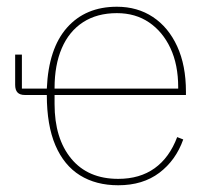

<svg xmlns="http://www.w3.org/2000/svg" viewBox="-20 -538 632 570"><path d="M331 12Q265 12 217.5 -17.5Q170 -47 144.5 -106.5Q119 -166 119 -256H54Q39 -256 32 -263.5Q25 -271 25 -286V-376H45V-275H119Q124 -394 179 -456Q234 -518 327 -518Q388 -518 434 -487.5Q480 -457 506 -400.5Q532 -344 532 -266V-256H142V-229Q142 -127 191.5 -67Q241 -7 331 -7Q395 -7 439 -38.5Q483 -70 506 -131L524 -124Q502 -62 453 -25Q404 12 331 12ZM327 -499Q268 -499 226.5 -472Q185 -445 163.5 -395Q142 -345 142 -277V-275H509V-279Q509 -346 486 -395Q463 -444 422.5 -471.5Q382 -499 327 -499Z"/></svg>

Font: IBM Plex Sans Thin
Style: Regular
Weight: 250
Designer: Mike Abbink, Paul van der Laan, Pieter van Rosmalen
Foundry: Bold Monday
Version: Version 3.201